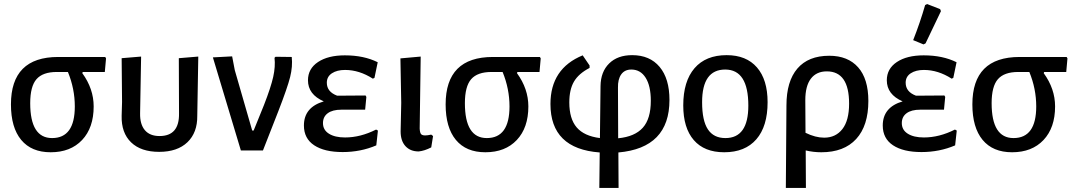

<svg xmlns="http://www.w3.org/2000/svg" viewBox="-20 -742 5302 947"><path d="M230 9Q135 9 84.5 -52Q34 -113 34 -227Q34 -461 267 -461H499L503 -454L497 -387H388L386 -381Q442 -304 442 -217Q442 -112 385 -51.5Q328 9 230 9ZM237 -61Q349 -61 349 -217Q349 -304 315 -387H260Q191 -387 160 -351.5Q129 -316 129 -233Q129 -61 237 -61Z M580 -171 582 -239 580 -455 676 -463 671 -183Q670 -129 694.5 -100Q719 -71 767 -71Q865 -71 863 -183L862 -455L958 -463L953 -171Q954 -88 904.5 -40.5Q855 7 765 7Q675 7 626.5 -40Q578 -87 580 -171Z M1419 -461Q1424 -414 1411 -362Q1398 -310 1353 -194L1277 0H1168L1030 -459L1125 -464L1138 -396L1224 -98H1231L1282 -224Q1316 -311 1327.5 -362.5Q1339 -414 1334 -457L1339 -462Z M1670 8Q1580 8 1529.5 -25.5Q1479 -59 1479 -123Q1479 -213 1577 -242Q1499 -276 1499 -346Q1499 -403 1548.5 -436Q1598 -469 1681 -469Q1775 -469 1843 -435L1827 -358L1819 -354Q1752 -397 1682 -397Q1642 -397 1617 -380.5Q1592 -364 1592 -334Q1592 -289 1643 -270L1783 -271L1787 -264L1781 -201H1664Q1620 -201 1596.5 -183.5Q1573 -166 1573 -135Q1573 -101 1602.5 -82.5Q1632 -64 1682 -64Q1758 -64 1835 -103L1844 -98L1836 -25Q1759 8 1670 8Z M2045 5Q2004 5 1980 -21Q1956 -47 1956 -94L1959 -235L1955 -454L2055 -463L2050 -108Q2051 -88 2056.5 -81Q2062 -74 2077 -74Q2088 -74 2107 -78L2116 -71L2107 -15Q2074 2 2045 5Z M2374 9Q2279 9 2228.5 -52Q2178 -113 2178 -227Q2178 -461 2411 -461H2643L2647 -454L2641 -387H2532L2530 -381Q2586 -304 2586 -217Q2586 -112 2529 -51.5Q2472 9 2374 9ZM2381 -61Q2493 -61 2493 -217Q2493 -304 2459 -387H2404Q2335 -387 2304 -351.5Q2273 -316 2273 -233Q2273 -61 2381 -61Z M2942 -318Q2943 -388 2984.5 -429Q3026 -470 3098 -470Q3185 -470 3233.5 -412Q3282 -354 3282 -249Q3282 -12 3030 10L3031 185H2936L2938 10Q2695 -8 2695 -229Q2695 -404 2854 -469L2888 -419V-407Q2834 -379 2811 -339.5Q2788 -300 2788 -237Q2788 -156 2824.5 -113.5Q2861 -71 2939 -61ZM3028 -309 3029 -60Q3111 -68 3150.5 -112Q3190 -156 3190 -245Q3190 -318 3164.5 -358.5Q3139 -399 3094 -399Q3061 -399 3044 -375Q3027 -351 3028 -309Z M3564 -470Q3661 -470 3713.5 -409.5Q3766 -349 3766 -238Q3766 -119 3710.5 -55Q3655 9 3552 9Q3454 9 3402 -51Q3350 -111 3350 -222Q3350 -341 3405.5 -405.5Q3461 -470 3564 -470ZM3443 -238Q3443 -147 3471.5 -104Q3500 -61 3558 -61Q3671 -61 3671 -221Q3671 -399 3557 -399Q3443 -399 3443 -238Z M3856 185 3859 -222Q3859 -341 3913 -404Q3967 -467 4070 -467Q4162 -467 4212.5 -410Q4263 -353 4263 -244Q4263 -122 4203 -56.5Q4143 9 4031 9Q3992 9 3954 0L3955 185ZM3952 -248 3953 -87Q4002 -63 4045 -63Q4102 -63 4135 -105.5Q4168 -148 4168 -231Q4168 -390 4058 -390Q4007 -390 3979.5 -354Q3952 -318 3952 -248Z M4543 -717 4553 -722 4617 -697 4621 -687Q4591 -625 4545 -528L4535 -523L4484 -544Q4518 -630 4543 -717ZM4525 8Q4435 8 4384.5 -25.5Q4334 -59 4334 -123Q4334 -213 4432 -242Q4354 -276 4354 -346Q4354 -403 4403.5 -436Q4453 -469 4536 -469Q4630 -469 4698 -435L4682 -358L4674 -354Q4607 -397 4537 -397Q4497 -397 4472 -380.5Q4447 -364 4447 -334Q4447 -289 4498 -270L4638 -271L4642 -264L4636 -201H4519Q4475 -201 4451.5 -183.5Q4428 -166 4428 -135Q4428 -101 4457.5 -82.5Q4487 -64 4537 -64Q4613 -64 4690 -103L4699 -98L4691 -25Q4614 8 4525 8Z M4972 9Q4877 9 4826.5 -52Q4776 -113 4776 -227Q4776 -461 5009 -461H5241L5245 -454L5239 -387H5130L5128 -381Q5184 -304 5184 -217Q5184 -112 5127 -51.5Q5070 9 4972 9ZM4979 -61Q5091 -61 5091 -217Q5091 -304 5057 -387H5002Q4933 -387 4902 -351.5Q4871 -316 4871 -233Q4871 -61 4979 -61Z"/></svg>

Font: Alegreya Sans Medium
Style: Regular
Weight: 500
Designer: Juan Pablo del Peral
Foundry: Huerta Tipografica
Version: Version 2.007